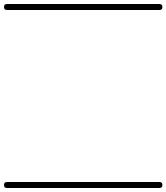

<svg xmlns="http://www.w3.org/2000/svg" viewBox="-35 -575 832 960"><path d="M0 -555Q71 -555 141.5 -555Q212 -555 282 -555Q297 -555 297 -540Q297 -525 282 -525Q212 -525 141.5 -525Q71 -525 0 -525Q-15 -525 -15 -540Q-15 -555 0 -555ZM0 335Q71 335 141.5 335Q212 335 282 335Q297 335 297 350Q297 365 282 365Q212 365 141.5 365Q71 365 0 365Q-15 365 -15 350Q-15 335 0 335Z M282 -555Q359 -555 436.5 -555Q514 -555 591 -555Q606 -555 606 -540Q606 -525 591 -525Q514 -525 436.5 -525Q359 -525 282 -525Q267 -525 267 -540Q267 -555 282 -555ZM282 335Q359 335 436.5 335Q514 335 591 335Q606 335 606 350Q606 365 591 365Q514 365 436.5 365Q359 365 282 365Q267 365 267 350Q267 335 282 335Z M591 -555Q634 -555 676.5 -555Q719 -555 762 -555Q777 -555 777 -540Q777 -525 762 -525Q719 -525 676.5 -525Q634 -525 591 -525Q576 -525 576 -540Q576 -555 591 -555ZM591 335Q634 335 676.5 335Q719 335 762 335Q777 335 777 350Q777 365 762 365Q719 365 676.5 365Q634 365 591 365Q576 365 576 350Q576 335 591 335Z"/></svg>

Font: FRB American Cursive Just Guidelines
Style: Italic
Weight: 400
Italic angle: -25°
Version: Version 2.0;Modular Font Editor K font №1